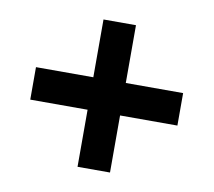

<svg xmlns="http://www.w3.org/2000/svg" viewBox="-61 -665 693 623"><g transform="rotate(10 285.5 -353.5)"><path d="M231.9 -298.8H43V-405.8H231.9V-596.2H338.9V-405.8H527.8V-298.8H338.9V-110.8H231.9Z"/></g></svg>

Font: Zoram GWebM
Style: Bold
Weight: 700
Foundry: Ascender Corporation
Version: Version 1.000